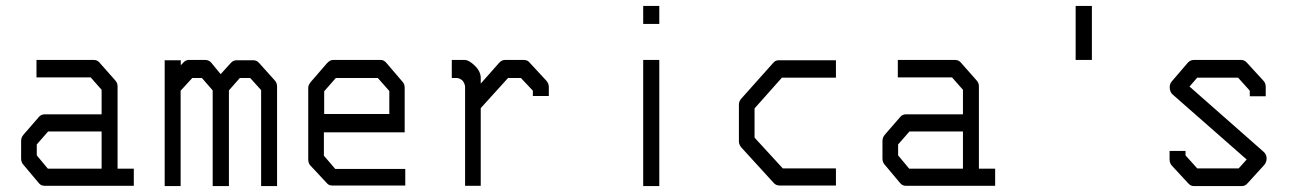

<svg xmlns="http://www.w3.org/2000/svg" viewBox="-20 -679 4414 650"><path d="M324 -108V-234H143L104.5 -190V-153L142 -108ZM378 -108H433V-50H130.5Q119 -50 111.5 -59L59.5 -121Q51.5 -129.5 51.5 -142V-202Q51.5 -213.5 59.5 -223L112.5 -284Q120 -292 131.5 -292H324V-375L287 -417H103.5V-476H298Q309.5 -476 317 -467L370 -407Q378 -398.5 378 -387Z M755 -373V-49H700V-373L663.5 -415H631L591.5 -372V-49H537.5V-475H592V-458L600.5 -467Q608.5 -476 619 -476H675Q687 -476 695 -467L727 -428L761.5 -466Q770 -475 780.5 -475H838Q849 -475 857 -466L910 -407Q918 -398.5 918 -386V-49H864V-374L827 -415H792Z M1076.5 -231V-152L1115 -107H1352V-51H1104.5Q1093 -51 1086.5 -59L1030.5 -119Q1023.5 -126.5 1023.5 -140V-382Q1023.5 -391 1032.5 -402L1087 -465Q1097 -476 1107 -476H1270Q1280 -476 1289 -465L1342 -403Q1350 -394.5 1350 -383V-231ZM1077.5 -293H1298V-371L1259 -415H1117L1077.5 -370Z M1607.5 -313V-50H1554.5V-384Q1554.5 -395 1546 -406Q1536 -415 1525.5 -415H1509.5V-476H1553.5Q1567.5 -476 1587.5 -456.5Q1607.5 -437 1607.5 -415V-396L1669.5 -466Q1678.5 -476 1688.5 -476H1754Q1766 -476 1773 -467L1829.5 -406Q1838 -396.5 1838 -384V-354H1784V-372L1743.5 -415H1700Z M2157.5 -659H2212V-598H2157.5ZM2157.5 -476H2212V-49H2157.5Z M2810 -475V-416H2627L2534.5 -312V-213L2630 -109H2810V-51H2619Q2607.5 -51 2600 -59L2489.5 -180Q2481.5 -189.5 2481.5 -201V-324Q2481.5 -336.5 2489.5 -345L2597.5 -466Q2605 -475 2615.5 -475Z M3240 -108V-234H3059L3020.5 -190V-153L3058 -108ZM3294 -108H3349V-50H3046.5Q3035 -50 3027.5 -59L2975.5 -121Q2967.5 -129.5 2967.5 -142V-202Q2967.5 -213.5 2975.5 -223L3028.5 -284Q3036 -292 3047.5 -292H3240V-375L3203 -417H3019.5V-476H3214Q3225.5 -476 3233 -467L3286 -407Q3294 -398.5 3294 -387Z M3621.5 -659H3676.5V-476H3621.5Z M4211 -372 4171.5 -416H4033L4007 -386L4258 -165Q4268 -156 4268 -143Q4268 -129.5 4259.5 -120L4203 -58Q4195 -49 4184 -49H4022Q4011 -49 4003 -58L3947.5 -118Q3939.5 -126.5 3939.5 -140V-168H3993.5V-153L4033 -109H4173.5L4200.5 -139L3950 -359Q3941.5 -365.5 3940 -381V-384.5Q3940 -395.5 3947.5 -404L4001.5 -467Q4010 -476 4021 -476H4182.5Q4193 -476 4201 -467L4257 -406Q4265 -397.5 4265 -385V-353H4211Z"/></svg>

Font: 3270 Nerd Font Mono SemCond
Style: Regular
Weight: 400
Monospace: yes
Version: Version 3.0.1;Nerd Fonts 3.1.1